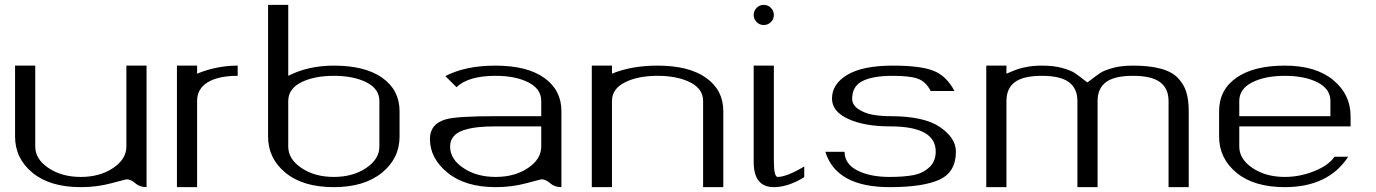

<svg xmlns="http://www.w3.org/2000/svg" viewBox="-20 -770 5660 790"><path d="M583 -500Q583 -500 583 0Q554.7 0 536.6 -16.1Q518.6 -32.2 500 -32.2Q498 -32.2 438.5 -16.1Q378.9 0 312.5 0Q185.5 0 113.8 -59.1Q42 -118.2 42 -208V-500H125V-167Q125 -115.2 179.7 -78.6Q234.4 -42 312.5 -42Q390.6 -42 445.3 -78.6Q500 -115.2 500 -167V-500Z M958 -500V-458Q878.9 -458 835 -431.6Q791 -405.3 791 -354.5V0H708V-500H791V-466.8Q871.1 -500 958 -500Z M1166 -750V-458Q1248 -500 1353.5 -500Q1482.4 -500 1553.2 -449.7Q1624 -399.4 1624 -312.5V-208Q1624 -118.2 1551.3 -59.1Q1478.5 0 1353.5 0Q1226.6 0 1154.8 -59.1Q1083 -118.2 1083 -208V-750ZM1541 -167V-354.5Q1541 -404.3 1487.8 -431.2Q1434.6 -458 1353.5 -458Q1272.5 -458 1219.2 -431.2Q1166 -404.3 1166 -354.5V-167Q1166 -115.2 1220.7 -78.6Q1275.4 -42 1353.5 -42Q1431.6 -42 1486.3 -78.6Q1541 -115.2 1541 -167Z M2290 0Q2261.7 0 2243.7 -16.1Q2225.6 -32.2 2207 -32.2Q2205.1 -32.2 2145.5 -16.1Q2085.9 0 2019.5 0Q1894.5 0 1821.8 -59.1Q1749 -118.2 1749 -198.2Q1749 -260.7 1815.4 -279.3Q1861.3 -292 2019.5 -292H2207V-354.5Q2207 -404.3 2153.8 -431.2Q2100.6 -458 2019.5 -458Q1906.2 -458 1858.4 -411.1L1812.5 -457Q1895.5 -500 2018.6 -500Q2148.4 -500 2219.2 -449.7Q2290 -399.4 2290 -312.5ZM2207 -250H2019.5Q1977.5 -250 1946.3 -246.6Q1915 -243.2 1887.7 -234.4Q1860.4 -225.6 1846.2 -208.5Q1832 -191.4 1832 -167Q1832 -115.2 1886.7 -78.6Q1941.4 -42 2019.5 -42Q2097.7 -42 2152.3 -78.6Q2207 -115.2 2207 -167Z M2498 -500V-466.8Q2578.1 -500 2685.5 -500Q2814.5 -500 2885.3 -449.7Q2956.1 -399.4 2956.1 -312.5V0H2873V-354.5Q2873 -404.3 2819.8 -431.2Q2766.6 -458 2685.5 -458Q2604.5 -458 2551.3 -431.2Q2498 -404.3 2498 -354.5V0H2415V-500Z M3122.1 -750Q3139.6 -750 3151.9 -737.8Q3164.1 -725.6 3164.1 -708Q3164.1 -691.4 3151.9 -679.2Q3139.6 -667 3122.1 -667Q3105.5 -667 3093.3 -679.2Q3081.1 -691.4 3081.1 -708Q3081.1 -725.6 3093.3 -737.8Q3105.5 -750 3122.1 -750ZM3164.1 -500V-110.4Q3164.1 -42 3179.7 -42Q3216.8 -42 3289.1 -85V-41Q3222.7 0 3164.1 0Q3081.1 0 3081.1 -103.5V-500Z M3653.3 -500Q3768.6 -500 3821.8 -478.5Q3875 -457 3907.2 -395.5H3809.6Q3789.1 -434.6 3756.3 -446.3Q3723.6 -458 3653.3 -458Q3571.3 -458 3528.8 -436.5Q3486.3 -415 3486.3 -364.3Q3486.3 -337.9 3512.2 -320.8Q3538.1 -303.7 3571.3 -297.9Q3604.5 -292 3642.6 -292Q3782.2 -292 3847.7 -247.1Q3913.1 -202.1 3913.1 -146.5V-145.5Q3913.1 -62.5 3846.2 -31.2Q3779.3 0 3640.6 0Q3420.9 0 3376 -145.5H3455.1Q3455.1 -95.7 3507.3 -68.8Q3559.6 -42 3640.6 -42Q3698.2 -42 3737.3 -49.3Q3776.4 -56.6 3803.2 -81.1Q3830.1 -105.5 3830.1 -146.5Q3830.1 -250 3642.6 -250Q3536.1 -250 3469.7 -280.8Q3403.3 -311.5 3403.3 -364.3Q3403.3 -424.8 3466.8 -462.4Q3530.3 -500 3653.3 -500Z M4121.1 -500V-466.8Q4155.3 -481.4 4168.5 -485.8Q4181.6 -490.2 4207.5 -495.1Q4233.4 -500 4266.6 -500Q4316.4 -500 4351.1 -490.2Q4385.7 -480.5 4401.9 -469.7Q4418 -459 4454.1 -430.7Q4492.2 -460 4507.8 -470.2Q4523.4 -480.5 4558.1 -490.2Q4592.8 -500 4641.6 -500Q4710 -500 4756.3 -487.3Q4802.7 -474.6 4827.1 -448.7Q4851.6 -422.9 4861.3 -390.6Q4871.1 -358.4 4871.1 -312.5V0H4788.1V-354.5Q4788.1 -406.2 4752.9 -432.1Q4717.8 -458 4641.6 -458Q4565.4 -458 4530.8 -432.1Q4496.1 -406.2 4496.1 -354.5V0H4413.1V-354.5Q4413.1 -406.2 4377.9 -432.1Q4342.8 -458 4266.6 -458Q4190.4 -458 4155.8 -432.1Q4121.1 -406.2 4121.1 -354.5V0H4038.1V-500Z M5537.1 -250H5079.1V-167Q5079.1 -115.2 5133.8 -78.6Q5188.5 -42 5266.6 -42Q5328.1 -42 5387.7 -65.9Q5447.3 -89.8 5470.7 -125H5527.3Q5445.3 0 5266.6 0Q5139.6 0 5067.9 -59.1Q4996.1 -118.2 4996.1 -208V-312.5Q4996.1 -400.4 5067.4 -450.2Q5138.7 -500 5266.6 -500Q5393.6 -500 5465.3 -440.9Q5537.1 -381.8 5537.1 -292ZM5079.1 -292H5454.1V-354.5Q5454.1 -404.3 5400.9 -431.2Q5347.7 -458 5266.6 -458Q5185.5 -458 5132.3 -431.2Q5079.1 -404.3 5079.1 -354.5Z"/></svg>

Font: okolaks
Style: Regular
Weight: 500
Version: Version 000.6.0